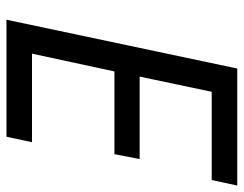

<svg xmlns="http://www.w3.org/2000/svg" viewBox="-100 -654 754 594"><g transform="rotate(90 277.0 -357.0)"><path d="M41 0 192 -714H554L537 -635H264L217 -412H472L457 -334H201L146 -79H420L403 0Z"/></g></svg>

Font: BC Sans
Style: Italic
Weight: 400
Italic angle: -12°
Designer: Monotype Design Team
Designer: Province of B.C.
Foundry: Monotype Imaging Inc.
Version: Version 2.000;GOOG;noto-source:20170915:90ef993387c0